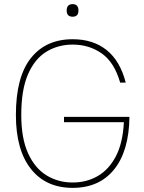

<svg xmlns="http://www.w3.org/2000/svg" viewBox="-20 -900 697 930"><path d="M303 -849Q303 -880 332 -880Q360 -880 360 -849Q360 -819 332 -819Q303 -819 303 -849ZM290 -334H607Q605 -169 533 -79.5Q461 10 332 10Q202 10 129.5 -82Q57 -174 57 -343Q57 -527 129.5 -618.5Q202 -710 332 -710Q431 -710 496.5 -657.5Q562 -605 589 -500H562Q534 -598 473 -641Q412 -684 332 -684Q262 -684 205.5 -650Q149 -616 116 -541Q83 -466 83 -343Q83 -230 116 -157.5Q149 -85 205.5 -50.5Q262 -16 332 -16Q399 -16 453 -47Q507 -78 541 -142.5Q575 -207 580 -308H290Z"/></svg>

Font: Haskoy Thin
Style: Regular
Weight: 100
Designer: Ertekin Erdin
Foundry: Ertekin Erdin
Version: Version 2.000; ttfautohint (v1.8.4.7-5d5b)